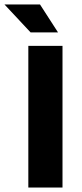

<svg xmlns="http://www.w3.org/2000/svg" viewBox="-60 -834 364 854"><path d="M218 -630V0H66V-630ZM-40 -814H118L198 -690H76Z"/></svg>

Font: Mukta Mahee ExtraBold
Style: Regular
Weight: 800
Designer: Shuchita Grover, Noopur Datye, Girish Dalvi, Yashodeep Gholap
Foundry: Ek Type
Version: Version 2.538;PS 1.000;hotconv 16.6.51;makeotf.lib2.5.65220;